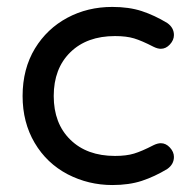

<svg xmlns="http://www.w3.org/2000/svg" viewBox="-20 -529 561 560"><path d="M177.7 -20.5Q116.2 -52.7 81.1 -112.3Q45.9 -171.9 45.9 -249Q45.9 -328.1 82 -387.7Q117.2 -445.3 176.3 -477.1Q235.4 -508.8 307.6 -508.8Q356.4 -508.8 393.6 -496.6Q430.7 -484.4 467.8 -461.9Q487.3 -448.2 487.3 -426.8Q487.3 -412.1 475.6 -399.4Q463.9 -386.7 449.2 -386.7Q439.5 -386.7 427.7 -392.6Q393.6 -410.2 371.1 -417Q348.6 -423.8 315.4 -423.8Q233.4 -423.8 185.1 -376.5Q136.7 -329.1 136.7 -249Q136.7 -168.9 185.1 -121.6Q233.4 -74.2 315.4 -74.2Q348.6 -74.2 371.1 -81.1Q393.6 -87.9 427.7 -105.5Q439.5 -111.3 449.2 -111.3Q463.9 -111.3 475.6 -98.6Q487.3 -85.9 487.3 -71.3Q487.3 -49.8 467.8 -36.1Q430.7 -13.7 393.6 -1.5Q356.4 10.7 307.6 10.7Q238.3 10.7 177.7 -20.5Z"/></svg>

Font: jf-openhuninn-2.1
Style: Regular
Weight: 400
Designer: [Kosugi Maru]
Designed by MOTOYA      

[Varela Round]
Joe Prince (Latin component); Avraham Cornfeld (Hebrew component)
Foundry: justfont Co., Ltd.
Version: 2.1